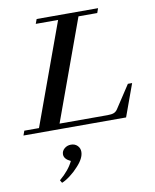

<svg xmlns="http://www.w3.org/2000/svg" viewBox="-112 -740 915 1132"><g transform="rotate(-10 346.0 -174.5)"><path d="M-9.3 0 0.5 -27.3H88.4L310.1 -635.7H176.3L186.5 -663.1H554.2L544.4 -635.7H432.1L212.4 -32.2H500Q523.9 -32.2 537.4 -37.4Q550.8 -42.5 560.1 -56.6L649.9 -193.4H675.3L605 0ZM166.5 314 156.7 297.4Q215.3 248 239.7 196.3Q200.7 178.2 200.7 150.4Q200.7 129.9 217.3 115.7Q233.9 101.6 256.8 101.6Q280.3 101.6 295.2 116.5Q310.1 131.3 310.1 153.3Q310.1 192.4 266.1 238.8Q245.1 262.7 217 283.9Q189 305.2 166.5 314Z"/></g></svg>

Font: Elstob SemiBold
Style: Italic
Weight: 600
Italic angle: -20°
Designer: Peter S. Baker
Version: Version 1.015